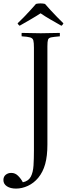

<svg xmlns="http://www.w3.org/2000/svg" viewBox="-39 -894 443 1126"><path d="M55 212Q22 212 1.5 198.5Q-19 185 -19 162Q-19 142 -5.5 131Q8 120 27 120Q50 120 67 137Q84 154 95 175Q128 168 141.5 142.5Q155 117 157.5 77Q160 37 160 -11V-614Q160 -644 156.5 -657Q153 -670 138 -674.5Q123 -679 88 -681Q87 -691 88 -701Q109 -701 143.5 -700Q178 -699 200 -699Q223 -699 256 -700Q289 -701 312 -701V-681Q277 -678 261.5 -675Q246 -672 242.5 -661Q239 -650 239 -623V-46Q239 21 226 68Q213 115 185 149Q159 180 124.5 196Q90 212 55 212ZM199 -816Q173 -799 139.5 -779.5Q106 -760 76 -743Q72 -746 69 -749.5Q66 -753 64 -757Q81 -773 101 -793.5Q121 -814 140 -835Q159 -856 172 -871Q183 -874 199 -874Q213 -874 225 -871Q238 -856 257 -835Q276 -814 296.5 -793.5Q317 -773 333 -757Q331 -753 328 -749Q325 -745 321 -743Q291 -760 258 -779Q225 -798 199 -816Z"/></svg>

Font: Castoro Titling
Style: Regular
Weight: 400
Version: Version 2.04